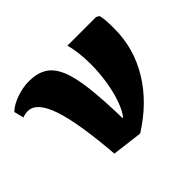

<svg xmlns="http://www.w3.org/2000/svg" viewBox="-125 -707 906 906"><g transform="rotate(-45 327.5 -254.0)"><path d="M350 19 197 0Q179 -224 143.5 -327.5Q108 -431 50 -431Q32 -431 14 -424L2 -473Q27 -497 70 -512Q113 -527 154 -527Q206 -527 241.5 -506Q277 -485 298.5 -436Q320 -387 330 -302.5Q340 -218 343 -91H346Q366 -115 382.5 -161Q399 -207 408 -263.5Q417 -320 417 -378Q417 -419 412.5 -455.5Q408 -492 400 -517H592L607 -508Q611 -491 612.5 -470.5Q614 -450 614 -416Q614 -286 545.5 -173.5Q477 -61 350 19Z"/></g></svg>

Font: Literata 36pt ExtraBold
Style: Regular
Weight: 800
Designer: Latin by Veronika Burian and Jose Scaglione. Greek by Irene Vlachou. Cyrillic by Vera Evstafieva.
Foundry: TypeTogether
Version: Version 3.002